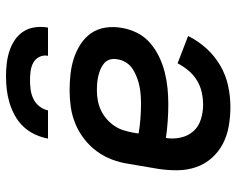

<svg xmlns="http://www.w3.org/2000/svg" viewBox="-94 -686 788 640"><g transform="rotate(-90 300.0 -366.0)"><path d="M264 8Q231 8 199.5 2.5Q168 -3 141 -17Q114 -31 93.5 -54Q73 -77 63 -106Q53 -135 52.5 -167Q52 -199 57 -232L74 -332Q78 -359 88 -386Q98 -413 115.5 -437Q133 -461 157 -479.5Q181 -498 208 -509Q235 -520 263 -524Q291 -528 318 -528Q346 -528 373 -525Q400 -522 425 -514Q450 -506 472.5 -491.5Q495 -477 509.5 -456Q524 -435 528 -408Q532 -381 527 -354Q523 -328 510.5 -303Q498 -278 476.5 -259.5Q455 -241 429.5 -229Q404 -217 377.5 -210.5Q351 -204 325 -201.5Q299 -199 273 -199Q244 -199 215.5 -201Q187 -203 160 -207Q156 -182 161.5 -157.5Q167 -133 182.5 -115.5Q198 -98 222 -90.5Q246 -83 271 -83Q291 -83 312 -87.5Q333 -92 352 -103.5Q371 -115 385 -132Q399 -149 409 -168L500 -133Q484 -100 458.5 -72Q433 -44 401 -25.5Q369 -7 333.5 0.5Q298 8 264 8ZM273 -290Q288 -290 302.5 -291Q317 -292 332 -295Q347 -298 361.5 -303.5Q376 -309 389.5 -317.5Q403 -326 411.5 -339.5Q420 -353 422 -367Q425 -380 422 -392Q419 -404 410 -412Q401 -420 390.5 -424.5Q380 -429 368 -432Q356 -435 343.5 -436Q331 -437 318 -437Q302 -437 285.5 -434Q269 -431 253.5 -424Q238 -417 224.5 -405.5Q211 -394 201 -379.5Q191 -365 186 -349Q181 -333 178 -317L175 -298Q198 -294 223 -292Q248 -290 273 -290ZM158 -600Q162 -622 172 -643.5Q182 -665 198 -682Q214 -699 235 -710.5Q256 -722 278 -728.5Q300 -735 322 -737.5Q344 -740 366 -740Q388 -740 409 -737.5Q430 -735 450 -728.5Q470 -722 487 -710.5Q504 -699 515 -682Q526 -665 529 -643.5Q532 -622 528 -600H434Q437 -615 430.5 -628.5Q424 -642 411 -649Q398 -656 383 -658Q368 -660 353 -660Q338 -660 322 -658Q306 -656 291 -649Q276 -642 265.5 -628.5Q255 -615 252 -600Z"/></g></svg>

Font: Iosevka Semibold Extended
Style: Italic
Weight: 600
Width: 7
Italic angle: -9°
Monospace: yes
Designer: Belleve Invis
Foundry: Belleve Invis
Version: Version 32.5.0; ttfautohint (v1.8.4)